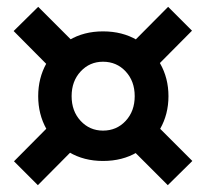

<svg xmlns="http://www.w3.org/2000/svg" viewBox="-20 -585 604 563"><path d="M282 -113Q226 -113 183 -138.5Q140 -164 116 -207Q92 -250 92 -303Q92 -356 116 -399Q140 -442 183 -467.5Q226 -493 282 -493Q339 -493 382 -467.5Q425 -442 449.5 -399Q474 -356 474 -303Q474 -250 449.5 -207Q425 -164 382 -138.5Q339 -113 282 -113ZM91 -42 21 -112 153 -245 223 -175ZM153 -360 20 -494 92 -565 225 -432ZM472 -42 340 -174 412 -245 544 -113ZM282 -202Q322 -202 348.5 -230.5Q375 -259 375 -303Q375 -347 348.5 -375.5Q322 -404 282 -404Q243 -404 216.5 -375.5Q190 -347 190 -303Q190 -259 216.5 -230.5Q243 -202 282 -202ZM407 -358 337 -428 473 -565 543 -495Z"/></svg>

Font: Radio Canada Big Medium
Style: Regular
Weight: 500
Designer: Étienne Aubert Bonn
Foundry: Coppers and Brasses
Version: Version 1.001